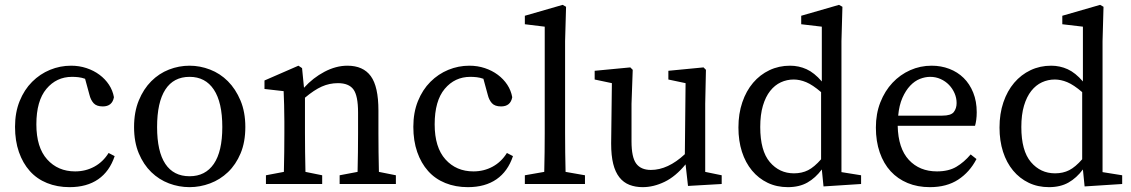

<svg xmlns="http://www.w3.org/2000/svg" viewBox="-20 -759 4665 792"><path d="M277 -442Q213 -442 171.5 -392.5Q130 -343 130 -246Q130 -151 174.5 -101.5Q219 -52 290 -52Q333 -52 369 -71.5Q405 -91 428 -128L453 -115Q432 -52 385 -19.5Q338 13 267 13Q216 13 174 -4Q132 -21 103 -53.5Q74 -86 58 -132Q42 -178 42 -236Q42 -295 61 -342Q80 -389 112.5 -421.5Q145 -454 186.5 -471Q228 -488 273 -488Q307 -488 337 -478Q367 -468 390.5 -450.5Q414 -433 429.5 -409.5Q445 -386 450 -358Q443 -320 404 -320Q378 -320 366 -333.5Q354 -347 349 -368L331 -434Q317 -439 303.5 -440.5Q290 -442 277 -442Z M762 13Q718 13 677 -2.5Q636 -18 604 -49Q572 -80 552.5 -126.5Q533 -173 533 -235Q533 -297 552.5 -344.5Q572 -392 604 -424Q636 -456 677 -472Q718 -488 762 -488Q805 -488 846.5 -472Q888 -456 920 -424Q952 -392 972 -344.5Q992 -297 992 -235Q992 -173 972.5 -126.5Q953 -80 920.5 -49Q888 -18 846.5 -2.5Q805 13 762 13ZM762 -32Q827 -32 862 -83Q897 -134 897 -235Q897 -337 862 -389.5Q827 -442 762 -442Q696 -442 662 -389.5Q628 -337 628 -235Q628 -134 662 -83Q696 -32 762 -32Z M1413 -488Q1478 -488 1509.5 -445Q1541 -402 1541 -303V-210Q1541 -175 1541.5 -131.5Q1542 -88 1543 -50L1613 -36V0H1381V-36L1455 -50Q1456 -87 1456.5 -131Q1457 -175 1457 -210V-295Q1457 -364 1438 -390Q1419 -416 1374 -416Q1339 -416 1307.5 -402Q1276 -388 1238 -356V-210Q1238 -177 1238.5 -132.5Q1239 -88 1240 -50L1309 -36V0H1077V-36L1151 -50Q1152 -88 1152.5 -132Q1153 -176 1153 -210V-258Q1153 -299 1152 -326Q1151 -353 1150 -383L1071 -392V-427L1211 -488L1226 -478L1234 -397Q1271 -438 1318.5 -463Q1366 -488 1413 -488Z M1920 -442Q1856 -442 1814.5 -392.5Q1773 -343 1773 -246Q1773 -151 1817.5 -101.5Q1862 -52 1933 -52Q1976 -52 2012 -71.5Q2048 -91 2071 -128L2096 -115Q2075 -52 2028 -19.5Q1981 13 1910 13Q1859 13 1817 -4Q1775 -21 1746 -53.5Q1717 -86 1701 -132Q1685 -178 1685 -236Q1685 -295 1704 -342Q1723 -389 1755.5 -421.5Q1788 -454 1829.5 -471Q1871 -488 1916 -488Q1950 -488 1980 -478Q2010 -468 2033.5 -450.5Q2057 -433 2072.5 -409.5Q2088 -386 2093 -358Q2086 -320 2047 -320Q2021 -320 2009 -333.5Q1997 -347 1992 -368L1974 -434Q1960 -439 1946.5 -440.5Q1933 -442 1920 -442Z M2145 -694 2301 -739 2315 -731 2311 -589V-210Q2311 -170 2311.5 -130Q2312 -90 2313 -50L2393 -36V0H2145V-36L2225 -50Q2226 -91 2226.5 -130.5Q2227 -170 2227 -210V-649L2145 -659Z M2957 0 2818 8 2808 -81Q2767 -31 2721.5 -9Q2676 13 2631 13Q2601 13 2576.5 3.5Q2552 -6 2535 -27.5Q2518 -49 2509.5 -83Q2501 -117 2501 -167L2504 -416L2433 -431V-467L2580 -481L2590 -471L2585 -331V-176Q2585 -110 2604.5 -84Q2624 -58 2665 -58Q2735 -58 2805 -123L2808 -416L2737 -431V-467L2882 -481L2892 -471L2889 -331V-50L2957 -36Z M3116 -235Q3116 -137 3155.5 -90.5Q3195 -44 3255 -44Q3288 -44 3313.5 -57Q3339 -70 3367 -102V-379Q3332 -409 3305.5 -420Q3279 -431 3254 -431Q3226 -431 3201 -419.5Q3176 -408 3157 -384Q3138 -360 3127 -323Q3116 -286 3116 -235ZM3377 10 3370 -60Q3344 -25 3310.5 -6Q3277 13 3230 13Q3184 13 3146.5 -5Q3109 -23 3082 -55.5Q3055 -88 3040.5 -133Q3026 -178 3026 -233Q3026 -290 3042 -337Q3058 -384 3086.5 -417.5Q3115 -451 3154 -469.5Q3193 -488 3239 -488Q3275 -488 3307 -473.5Q3339 -459 3370 -423V-649L3285 -659V-694L3441 -739L3455 -731L3451 -589V-49L3532 -36V0Z M3823 -488Q3862 -488 3896 -475Q3930 -462 3955 -437.5Q3980 -413 3994.5 -377Q4009 -341 4009 -296Q4009 -279 4007 -264.5Q4005 -250 4002 -240H3683Q3685 -147 3729 -99.5Q3773 -52 3845 -52Q3893 -52 3925 -71Q3957 -90 3984 -122L4008 -103Q3980 -49 3932.5 -18Q3885 13 3816 13Q3765 13 3724 -4Q3683 -21 3654 -52.5Q3625 -84 3609 -130Q3593 -176 3593 -233Q3593 -290 3611.5 -337Q3630 -384 3661.5 -417.5Q3693 -451 3734.5 -469.5Q3776 -488 3823 -488ZM3817 -442Q3796 -442 3774.5 -433.5Q3753 -425 3734.5 -405.5Q3716 -386 3702.5 -355.5Q3689 -325 3685 -282H3867Q3903 -282 3914.5 -297Q3926 -312 3926 -334Q3926 -355 3917.5 -374.5Q3909 -394 3894.5 -409Q3880 -424 3860 -433Q3840 -442 3817 -442Z M4193 -235Q4193 -137 4232.5 -90.5Q4272 -44 4332 -44Q4365 -44 4390.5 -57Q4416 -70 4444 -102V-379Q4409 -409 4382.5 -420Q4356 -431 4331 -431Q4303 -431 4278 -419.5Q4253 -408 4234 -384Q4215 -360 4204 -323Q4193 -286 4193 -235ZM4454 10 4447 -60Q4421 -25 4387.5 -6Q4354 13 4307 13Q4261 13 4223.5 -5Q4186 -23 4159 -55.5Q4132 -88 4117.5 -133Q4103 -178 4103 -233Q4103 -290 4119 -337Q4135 -384 4163.5 -417.5Q4192 -451 4231 -469.5Q4270 -488 4316 -488Q4352 -488 4384 -473.5Q4416 -459 4447 -423V-649L4362 -659V-694L4518 -739L4532 -731L4528 -589V-49L4609 -36V0Z"/></svg>

Font: Source Serif Pro
Style: Regular
Weight: 400
Designer: Frank Grießhammer
Foundry: Adobe Systems Incorporated
Version: Version 2.000;PS 1.000;hotconv 16.6.51;makeotf.lib2.5.65220